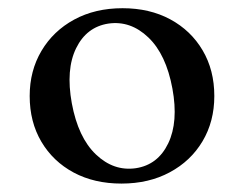

<svg xmlns="http://www.w3.org/2000/svg" viewBox="-20 -730 580 456"><path d="M271 -710.5Q335.5 -710.5 384.5 -684Q433.5 -657.5 461.2 -610.5Q489 -563.5 489 -502Q489 -441.5 461 -394.5Q433 -347.5 383.2 -320.8Q333.5 -294 268.5 -294Q204 -294 155 -320.2Q106 -346.5 78.2 -393.5Q50.5 -440.5 50.5 -502Q50.5 -562 78.5 -609.2Q106.5 -656.5 156.2 -683.5Q206 -710.5 271 -710.5ZM302.5 -330.5Q355 -338.5 379.5 -389.5Q404 -440.5 389.5 -519.5Q374.5 -601 332.2 -641.2Q290 -681.5 237.5 -674Q185.5 -666 160.8 -615.5Q136 -565 150.5 -485Q165.5 -403.5 207.8 -363.2Q250 -323 302.5 -330.5Z"/></svg>

Font: Fraunces 9pt S000
Style: Regular
Weight: 400
Version: Version 1.000; ttfautohint (v1.8.3)